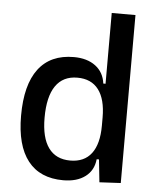

<svg xmlns="http://www.w3.org/2000/svg" viewBox="-53 -778 692 834"><g transform="rotate(5 293.0 -361.0)"><path d="M253.4 9.8Q151.9 9.8 99.4 -57.1Q46.9 -124 46.9 -253.9Q46.9 -388.7 99.4 -458Q151.9 -527.3 253.4 -527.3Q311.5 -527.3 347.9 -500Q384.3 -472.7 390.6 -423.8H430.7L400.4 -276.4Q400.4 -356.4 368.9 -397.9Q337.4 -439.5 276.4 -439.5Q213.9 -439.5 181.6 -392.6Q149.4 -345.7 149.4 -253.9Q149.4 -167 181.6 -122.6Q213.9 -78.1 276.4 -78.1Q337.4 -78.1 368.9 -119.6Q400.4 -161.1 400.4 -241.2L435.5 -93.8H390.6Q385.7 -44.9 349.4 -17.6Q313 9.8 253.4 9.8ZM411.1 4.9 400.4 -96.7V-732.4H503.9V0Z"/></g></svg>

Font: Cascadia Code PL
Style: Regular
Weight: 400
Monospace: yes
Designer: Aaron Bell
Foundry: Saja Typeworks
Version: Version 2102.003